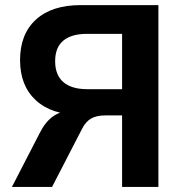

<svg xmlns="http://www.w3.org/2000/svg" viewBox="-20 -739 719 759"><path d="M262.9 -301.5H296.6L297.9 -284.9Q184.6 -284.9 121.9 -342.4Q59.3 -399.9 59.3 -501.2Q59.3 -604.5 122.1 -661.6Q184.8 -718.8 298.8 -718.8H606.2V0H462.6V-282.7H395Q362.1 -282.7 340.5 -270.6Q318.8 -258.5 304 -229L185.8 0H27.1L138.7 -216.3Q160.4 -259 191.7 -280.3Q222.9 -301.5 262.9 -301.5ZM462.6 -386.5V-605.2H324.5Q262.2 -605.2 230.1 -578.2Q198 -551.3 198 -497.3Q198 -442.4 230.5 -414.4Q262.9 -386.5 324.5 -386.5Z"/></svg>

Font: Min Sans VF VF
Style: Regular
Weight: 400
Designer: Jinseong-Kim, NotoSansCJK, Nunito
Foundry: Jinseong-Kim
Version: Version 1.420;Glyphs 3.1.2 (3151)